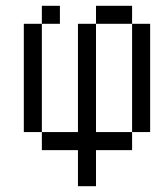

<svg xmlns="http://www.w3.org/2000/svg" viewBox="-20 -520 540 665"><path d="M187.5 -437.5V-500H125V-437.5H62.5Q62.5 -437.5 62.5 -62.5H125V0H250Q250 0 250 125H312.5Q312.5 125 312.5 0H437.5V-62.5H312.5Q312.5 -62.5 312.5 -437.5H250Q250 -437.5 250 -62.5H125Q125 -62.5 125 -437.5ZM437.5 -62.5H500Q500 -62.5 500 -437.5H437.5Q437.5 -437.5 437.5 -62.5ZM312.5 -437.5H437.5V-500H312.5Z"/></svg>

Font: CalcUnifontExMono
Style: Regular
Weight: 500
Version: Version 15.0.06